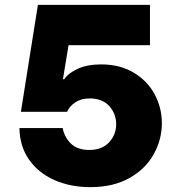

<svg xmlns="http://www.w3.org/2000/svg" viewBox="-20 -760 736 790"><path d="M60 -233H238Q245 -195 272 -169Q299 -143 347 -143Q400 -143 429 -174.5Q458 -206 458 -249Q458 -292 429.5 -323.5Q401 -355 349 -355Q314 -355 290 -339Q266 -323 256 -300H66L136 -740H597V-574H262L239 -434H244Q262 -460 301 -477.5Q340 -495 396 -495Q473 -495 529.5 -461.5Q586 -428 616 -372.5Q646 -317 646 -253Q646 -186 612.5 -125.5Q579 -65 512.5 -27.5Q446 10 352 10Q269 10 203 -19.5Q137 -49 99 -104Q61 -159 60 -233Z"/></svg>

Font: Be Vietnam Black
Style: Regular
Weight: 900
Designer: Lam Bao; Tony Le; Vietanh Nguyen
Foundry: Yellow Type Foundry
Version: Version 5.000